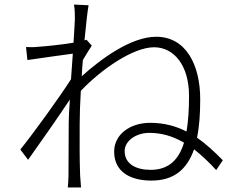

<svg xmlns="http://www.w3.org/2000/svg" viewBox="-20 -798 1040 841"><path d="M640 -54C577 -54 526 -79 526 -136C526 -182 577 -216 634 -216C689 -216 738 -201 786 -173C764 -101 721 -54 640 -54ZM359 -624 350 -621C357 -695 364 -754 368 -775L304 -778C308 -756 308 -733 308 -714C308 -703 305 -663 302 -611C248 -602 179 -595 147 -593C129 -591 112 -591 94 -592L100 -535C165 -545 257 -557 299 -563C296 -527 294 -489 291 -451C245 -378 125 -212 69 -143L103 -98C160 -178 235 -285 286 -362C283 -318 281 -282 281 -260C281 -161 280 -122 280 -27C280 -11 278 13 277 23H335C334 6 332 -12 331 -29C328 -114 329 -159 329 -255C329 -297 331 -347 334 -400C423 -494 563 -591 655 -591C741 -591 808 -513 808 -378C808 -322 805 -268 797 -222C750 -246 698 -260 638 -260C548 -260 480 -208 480 -134C480 -41 557 -7 643 -7C742 -7 799 -56 830 -144C862 -119 894 -89 927 -53L956 -96C920 -133 883 -167 843 -195C853 -243 857 -299 857 -363C857 -515 794 -637 664 -637C554 -637 422 -540 338 -464C339 -488 341 -512 343 -535C356 -557 370 -580 382 -598Z"/></svg>

Font: Noto Sans Japanese Light
Style: Regular
Weight: 300
Designer: Ryoko NISHIZUKA (kana & ideographs); Paul D. Hunt (Latin, Greek & Cyrillic); Wenlong ZHANG (bopomofo); Sandoll Communica
Foundry: Adobe Systems Incorporated
Version: Version 1.000;PS 1;hotconv 1.0.78;makeotf.lib2.5.61930